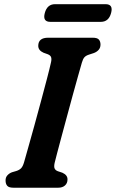

<svg xmlns="http://www.w3.org/2000/svg" viewBox="-20 -876 541 896"><path d="M235 -116Q231 -98 235 -89.5Q239 -81 250 -77L271 -70Q295.5 -59 295 -38.5Q295 -21 283.2 -10.5Q271.5 0 251.5 0H43Q21 0 13.5 -9.2Q6 -18.5 6 -33Q5.5 -47.5 14 -57.2Q22.5 -67 35.5 -72L56 -78Q70.5 -82.5 78.8 -91.2Q87 -100 92.5 -119.5Q99 -143 112 -188.5Q125 -234 140.5 -290.5Q156 -347 171.5 -404.5Q187 -462 199.5 -509.8Q212 -557.5 218 -585Q221.5 -600 218.5 -609Q215.5 -618 202.5 -623L183 -630Q158.5 -641 158.5 -662Q158.5 -700 205 -700H412.5Q434 -700 441.5 -691.2Q449 -682.5 449 -668Q449 -653 440.2 -643.2Q431.5 -633.5 418 -628.5L395 -621Q381 -616.5 374 -608.8Q367 -601 362 -583.5Q355 -559.5 343.8 -519.5Q332.5 -479.5 319.2 -431Q306 -382.5 292.5 -332.5Q279 -282.5 267 -238Q255 -193.5 246.5 -161Q238 -128.5 235 -116ZM189 -815Q200 -856.5 237 -856.5H472.5Q509.5 -856.5 498.5 -815.5Q487.5 -774 450.5 -774H215Q178 -774 189 -815Z"/></svg>

Font: Fraunces 72pt S100 SemiBold
Style: Italic
Weight: 600
Italic angle: -16°
Version: Version 1.000; ttfautohint (v1.8.3)